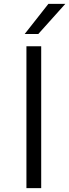

<svg xmlns="http://www.w3.org/2000/svg" viewBox="-20 -968 356 988"><path d="M116 -730H192V0H116ZM229 -948H316L177 -793H107Z"/></svg>

Font: Sora-SIA Light
Style: Regular
Weight: 300
Designer: Jonathan Barnbrook, Julián Moncada
Foundry: Barnbrook Fonts
Version: Version 2.000